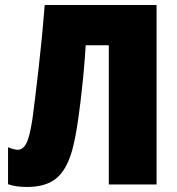

<svg xmlns="http://www.w3.org/2000/svg" viewBox="-20 -734 703 764"><path d="M413 0V-554H321Q315 -452 300.5 -331Q286 -210 272 -155Q252 -69 210 -29.5Q168 10 87 10Q43 10 12 -1V-148Q37 -138 51 -138Q71 -138 84.5 -163Q98 -188 109 -260Q118 -326 133 -456.5Q148 -587 158 -714H603V0Z"/></svg>

Font: Noto Sans Display Black Narrow
Style: Regular
Weight: 900
Width: 4
Designer: Monotype Design team
Foundry: Monotype Imaging Inc.
Version: Version 1.000